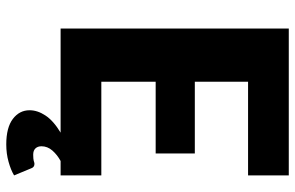

<svg xmlns="http://www.w3.org/2000/svg" viewBox="-184 -584 942 613"><g transform="rotate(90 286.5 -277.0)"><path d="M240.5 -598.5V-428.5H469.5V-303.5H240.5V-130H539.5V0H493.5Q474 10.5 460.2 26.2Q446.5 42 446.5 61Q446.5 73 453.2 80.2Q460 87.5 473.5 87.5Q481 87.5 485.5 87Q490 86.5 493 85.8Q496 85 498 84.2Q500 83.5 502.5 83.5Q513 83.5 516.5 93L539.5 148.5Q522 159 496 166.2Q470 173.5 440.5 173.5Q387 173.5 359.2 152.5Q331.5 131.5 331.5 99Q331.5 73.5 348.5 48Q365.5 22.5 403 0H70.5V-728.5H539.5V-598.5Z"/></g></svg>

Font: Lato 2
Style: Regular
Weight: 900
Designer: Lukasz Dziedzic with Adam Twardoch and Botio Nikoltchev
Foundry: tyPoland Lukasz Dziedzic
Version: Version 2.015; 2015-08-06; http://www.latofonts.com/